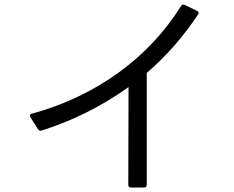

<svg xmlns="http://www.w3.org/2000/svg" viewBox="-20 -793 1040 853"><path d="M149 -219C153 -213 158 -211 165 -213C301 -256 431 -320 551 -406L550 28C550 36 554 40 562 40H620C628 40 632 36 632 28V-469C717 -542 793 -628 860 -729C865 -736 863 -742 855 -745L801 -771C794 -774 788 -773 784 -766C644 -540 411 -367 122 -288C113 -286 111 -280 115 -272Z"/></svg>

Font: LINE Seed JP_OTF Regular
Style: Regular
Weight: 400
Designer: LY Corporation & Fontrix & Fontworks
Version: Version 1.002